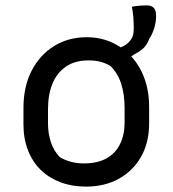

<svg xmlns="http://www.w3.org/2000/svg" viewBox="-20 -681 640 712"><path d="M301 -543Q351 -543 393 -524.5Q435 -506 466.5 -472Q498 -438 515.5 -390.5Q533 -343 533 -284V-223Q533 -152 503 -99.5Q473 -47 420.5 -18Q368 11 299 11Q247 11 204.5 -5Q162 -21 131.5 -50.5Q101 -80 84 -123Q67 -166 67 -220V-281Q67 -360 97.5 -419Q128 -478 181 -510.5Q234 -543 301 -543ZM308 -457Q258 -457 224.5 -434Q191 -411 174.5 -370.5Q158 -330 158 -277V-223Q158 -187 168.5 -154.5Q179 -122 202 -98Q221 -87 243 -81Q265 -75 291 -75Q342 -75 375.5 -94Q409 -113 425.5 -147.5Q442 -182 442 -226V-280Q442 -331 429.5 -370Q417 -409 390 -436Q374 -446 354 -451.5Q334 -457 308 -457ZM469 -656Q479 -658 488 -659Q497 -660 506 -660.5Q515 -661 525 -661Q542 -661 550.5 -651.5Q559 -642 559 -623Q559 -600 552 -577Q545 -554 534 -538Q524 -512 509.5 -500Q495 -488 474 -477Q466 -471 458.5 -465Q451 -459 443 -453.5Q435 -448 427 -442Q427 -448 427 -455.5Q427 -463 427 -471.5Q427 -480 427 -488.5Q427 -497 427 -505Q434 -508 441.5 -512Q449 -516 457 -524Q466 -533 471 -544.5Q476 -556 476 -578Q476 -595 474.5 -616Q473 -637 469 -656Z"/></svg>

Font: Rec Mono Semicasual
Style: Regular
Weight: 400
Version: Version 1.085; ttfautohint (v1.8.4.7-5d5b)